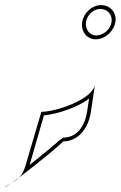

<svg xmlns="http://www.w3.org/2000/svg" viewBox="-48 -696 473 752"><path d="M-28 36C-28 38 -18 32 -2 21C-11 26 -20 31 -28 36ZM-2 21C8 15 18 8 27 -1C16 7 6 15 -2 21ZM27 -1C96 -53 205 -142 198 -142C257 -142 298 -191 308 -258L324 -365C315 -306 170 -258 114 -258L50 -41C44 -24 37 -11 27 -1ZM68 -50 124 -244C173 -249 253 -273 301 -310L293 -258C283 -195 248 -157 200 -157C199 -156 185 -147 185 -147C171 -133 117 -89 68 -50ZM274 -610C268 -573 292 -542 327 -542C363 -542 398 -573 404 -610C410 -646 384 -676 348 -676C313 -676 280 -646 274 -610ZM289 -610C293 -638 319 -661 345 -661C373 -661 393 -638 389 -610C385 -581 356 -557 329 -557C303 -557 285 -581 289 -610Z"/></svg>

Font: Ampere
Style: OuLnIta
Weight: 400
Version: Version 1